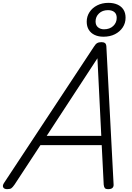

<svg xmlns="http://www.w3.org/2000/svg" viewBox="-69 -1310 922 1344"><path d="M-19 14Q-40 14 -46.5 1.5Q-53 -11 -41 -29L589 -984Q600 -1002 611.5 -1008.5Q623 -1015 642 -1015Q658 -1015 667 -1007.5Q676 -1000 676 -976L726 -22Q728 -5 719 4.5Q710 14 689 14Q671 14 665 7Q659 0 657 -17L643 -294H214L33 -18Q19 2 10 8Q1 14 -19 14ZM258 -359H640L613 -902ZM655 -1053Q620 -1053 593.5 -1065.5Q567 -1078 552.5 -1101.5Q538 -1125 538 -1158Q538 -1195 557.5 -1225Q577 -1255 611.5 -1272.5Q646 -1290 690 -1290Q726 -1290 753 -1278Q780 -1266 795 -1243Q810 -1220 810 -1186Q810 -1148 790 -1118Q770 -1088 735.5 -1070.5Q701 -1053 655 -1053ZM659 -1105Q699 -1105 723.5 -1128Q748 -1151 748 -1185Q748 -1212 731.5 -1225.5Q715 -1239 687 -1239Q648 -1239 624 -1216Q600 -1193 600 -1160Q600 -1133 617 -1119Q634 -1105 659 -1105Z"/></svg>

Font: Playwrite US Trad Light
Style: Regular
Weight: 300
Designer: Veronika Burian, José Scaglione
Foundry: TypeTogether
Version: Version 1.003